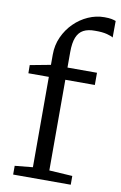

<svg xmlns="http://www.w3.org/2000/svg" viewBox="-92 -878 584 929"><g transform="rotate(10 200.0 -413.0)"><path d="M41 0.5V-42.5L129 -51V-495H28.5L28 -535L129 -554V-605Q129 -651 147.2 -691.2Q165.5 -731.5 196 -761.8Q226.5 -792 265 -809Q303.5 -826 344 -826Q366.5 -826 378.8 -823.5Q391 -821 400.5 -817.5L400 -736Q393.5 -741.5 370 -747.8Q346.5 -754 311 -753.5Q276.5 -754 254.2 -742.2Q232 -730.5 221 -703.5Q210 -676.5 210 -630.5V-555H355V-495H210V-49.5L324 -42.5V0.5Z"/></g></svg>

Font: Merriweather Light
Style: Regular
Weight: 300
Designer: Eben Sorkin
Foundry: Eben Sorkin
Version: Version 2.100